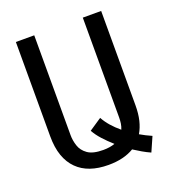

<svg xmlns="http://www.w3.org/2000/svg" viewBox="-137 -835 876 969"><g transform="rotate(-20 301.0 -350.0)"><path d="M509.8 29.3Q487.8 19.5 466.8 7.3Q445.8 -4.9 423.8 -19Q368.7 14.2 286.6 14.2Q177.2 14.2 119.1 -43.9Q89.4 -73.2 73.7 -117.7Q58.1 -162.1 58.1 -223.1V-729H156.7V-192.9Q156.7 -164.1 166.3 -134.8Q175.8 -105.5 203.6 -85.7Q231.4 -65.9 287.1 -65.9Q322.8 -65.9 349.6 -75.7Q319.8 -102.1 296.6 -127.9Q273.4 -153.8 259.8 -178.7L326.7 -223.6Q340.3 -198.7 360.4 -175.8Q380.4 -152.8 406.7 -130.9Q413.1 -146 415.3 -161.6Q417.5 -177.2 417.5 -192.9V-729H516.1V-223.1Q516.1 -177.7 507.6 -142.3Q499 -106.9 482.4 -79.1Q510.7 -62.5 543.9 -47.9Z"/></g></svg>

Font: Vazir Code Hack
Style: Code-Hack
Weight: 400
Foundry: DejaVu fonts team - Redesigned by Saber Rastikerdar
Version: Version 1.1.2